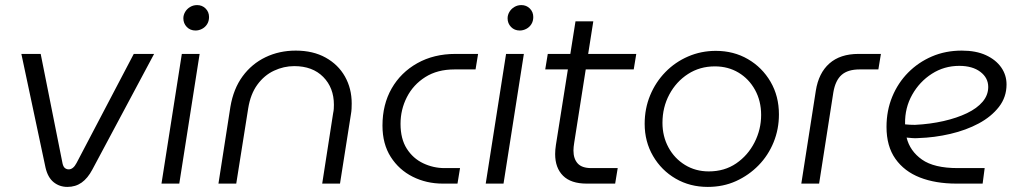

<svg xmlns="http://www.w3.org/2000/svg" viewBox="-20 -722 4010 755"><path d="M245 13Q214 13 191 -5.5Q168 -24 159 -63L64 -510H140L226 -79Q229 -66 235.5 -61Q242 -56 250 -56Q268 -56 281 -81L506 -510H586L343 -55Q325 -21 301 -4Q277 13 245 13Z M615 0 695 -510H765L685 0ZM749 -602Q728 -602 714.5 -616Q701 -630 701 -650Q701 -663 708 -675Q715 -687 727.5 -694.5Q740 -702 755 -702Q775 -702 788.5 -688.5Q802 -675 802 -655Q802 -639 794.5 -627Q787 -615 774.5 -608.5Q762 -602 749 -602Z M839 0 886 -302Q898 -373 934 -422Q970 -471 1024 -497Q1078 -523 1143 -523Q1211 -523 1260.5 -495.5Q1310 -468 1336.5 -421Q1363 -374 1363 -315Q1363 -306 1362.5 -295Q1362 -284 1360 -273L1317 0H1247L1290 -277Q1292 -286 1292.5 -294Q1293 -302 1293 -310Q1293 -377 1251 -419.5Q1209 -462 1137 -462Q1096 -462 1057.5 -444Q1019 -426 992 -389Q965 -352 956 -296L909 0Z M1721 0Q1657 0 1603 -27Q1549 -54 1516.5 -105Q1484 -156 1484 -228Q1484 -311 1520 -374Q1556 -437 1621 -473.5Q1686 -510 1771 -510H1860L1850 -449H1767Q1700 -449 1652.5 -419Q1605 -389 1580 -340Q1555 -291 1555 -235Q1555 -176 1579.5 -137.5Q1604 -99 1644 -80Q1684 -61 1728 -61H1789L1779 0Z M1890 0 1970 -510H2040L1960 0ZM2024 -602Q2003 -602 1989.5 -616Q1976 -630 1976 -650Q1976 -663 1983 -675Q1990 -687 2002.5 -694.5Q2015 -702 2030 -702Q2050 -702 2063.5 -688.5Q2077 -675 2077 -655Q2077 -639 2069.5 -627Q2062 -615 2049.5 -608.5Q2037 -602 2024 -602Z M2287 0Q2225 0 2194 -31Q2163 -62 2163 -116Q2163 -133 2166 -152L2243 -638H2313L2238 -161Q2235 -143 2235 -130Q2235 -98 2251.5 -79.5Q2268 -61 2305 -61H2409L2399 0ZM2124 -449 2134 -510H2482L2472 -449Z M2763 13Q2693 13 2637 -19.5Q2581 -52 2548 -108.5Q2515 -165 2515 -235Q2515 -295 2536.5 -347Q2558 -399 2596.5 -438.5Q2635 -478 2686 -500Q2737 -522 2795 -522Q2865 -522 2921 -489.5Q2977 -457 3010 -400.5Q3043 -344 3043 -272Q3043 -214 3022 -162.5Q3001 -111 2963 -72Q2925 -33 2874.5 -10Q2824 13 2763 13ZM2767 -48Q2829 -48 2875 -79.5Q2921 -111 2947 -162Q2973 -213 2973 -270Q2973 -325 2949 -368.5Q2925 -412 2884 -436.5Q2843 -461 2791 -461Q2732 -461 2685.5 -431Q2639 -401 2612 -350.5Q2585 -300 2585 -239Q2585 -186 2608.5 -142.5Q2632 -99 2673.5 -73.5Q2715 -48 2767 -48Z M3131 0 3188 -365Q3199 -435 3241.5 -472.5Q3284 -510 3356 -510H3444L3434 -449H3360Q3314 -449 3289.5 -427.5Q3265 -406 3257 -359L3201 0Z M3741 0Q3659 0 3597.5 -24Q3536 -48 3501 -97.5Q3466 -147 3466 -223Q3466 -287 3488.5 -341.5Q3511 -396 3551 -436.5Q3591 -477 3644.5 -500Q3698 -523 3762 -523Q3818 -523 3857 -505Q3896 -487 3917 -457Q3938 -427 3938 -390Q3938 -340 3908 -301.5Q3878 -263 3828.5 -236.5Q3779 -210 3717 -195.5Q3655 -181 3591 -179Q3579 -178 3567.5 -179Q3556 -180 3545 -181Q3558 -128 3605.5 -94.5Q3653 -61 3746 -61H3852L3844 0ZM3539 -233Q3548 -232 3558 -231.5Q3568 -231 3578 -231Q3638 -234 3690.5 -246Q3743 -258 3782.5 -277Q3822 -296 3844 -322Q3866 -348 3866 -380Q3866 -416 3835 -439.5Q3804 -463 3752 -463Q3693 -463 3644.5 -432Q3596 -401 3567 -349.5Q3538 -298 3539 -236Q3539 -235 3539 -234.5Q3539 -234 3539 -233Z"/></svg>

Font: MuseoModerno Thin Light
Style: Italic
Weight: 300
Italic angle: -9°
Version: Version 1.003